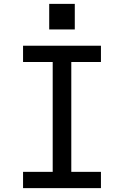

<svg xmlns="http://www.w3.org/2000/svg" viewBox="-20 -971 640 991"><path d="M99 0V-84H252V-651H99V-735H501V-651H348V-84H501V0ZM234 -819V-951H366V-819Z"/></svg>

Font: Iosevka SS04 Medium Extended
Style: Regular
Weight: 500
Width: 7
Monospace: yes
Designer: Belleve Invis
Foundry: Belleve Invis
Version: Version 19.0.0; ttfautohint (v1.8.4)